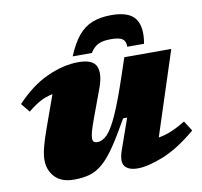

<svg xmlns="http://www.w3.org/2000/svg" viewBox="-82 -819 970 922"><g transform="rotate(-10 403.0 -358.5)"><path d="M456 -84.5 508.5 -234H489Q445 -156 411.8 -107Q378.5 -58 348.2 -31.5Q318 -5 284.5 5Q251 15 207 15Q145 15 113.5 -18.8Q82 -52.5 82 -102.5Q82 -126.5 90.5 -161.2Q99 -196 119.5 -253L175 -407.5Q139 -400 111 -384.2Q83 -368.5 53 -343.5L18 -386.5Q91.5 -465 171.2 -501Q251 -537 323.5 -537Q394.5 -537 410.5 -499.8Q426.5 -462.5 401 -394L352 -261.5Q335.5 -217 330.2 -196.2Q325 -175.5 325 -164.5Q325 -143 347.5 -143Q373 -143 396.8 -167.5Q420.5 -192 449 -255.5Q477.5 -319 516.5 -435.5L545.5 -522H774.5L641.5 -113.5Q674 -119 705 -132Q736 -145 774 -168L805.5 -119Q718 -45 642.2 -15Q566.5 15 517.5 15Q472.5 15 454.8 -7.8Q437 -30.5 456 -84.5ZM497 -618.5Q456.5 -618.5 434.2 -607.2Q412 -596 395.5 -569H302Q327.5 -630.5 357.2 -666Q387 -701.5 426.2 -716.8Q465.5 -732 519 -732Q605 -732 634.8 -690.5Q664.5 -649 650 -569H568.5Q568.5 -596 553.2 -607.2Q538 -618.5 497 -618.5Z"/></g></svg>

Font: Newsreader 6pt ExtraBold
Style: Italic
Weight: 800
Italic angle: -17°
Designer: Hugues Gentile
Foundry: Production Type
Version: Version 1.003; ttfautohint (v1.8.3)